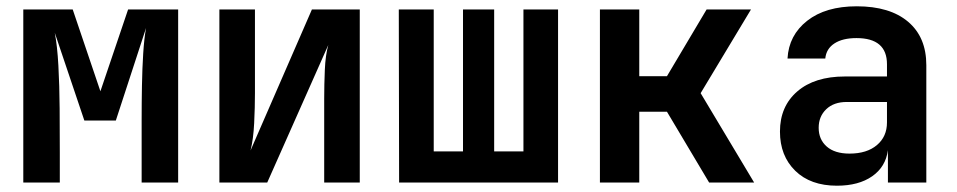

<svg xmlns="http://www.w3.org/2000/svg" viewBox="-20 -580 3040 610"><path d="M54 0V-550H211L299 -290L387 -550H546V0H430V-94Q430 -143 430 -198Q430 -253 431 -308Q432 -363 435 -410.5Q438 -458 444 -491L348 -197H248L154 -476Q162 -435 165.5 -371.5Q169 -308 169.5 -235.5Q170 -163 170 -94V0Z M677 0V-550H790V-284Q790 -239 787.5 -188.5Q785 -138 776 -102L971 -550H1123V0H1010V-267Q1010 -311 1012 -358Q1014 -405 1023 -437L829 0Z M1248 0 1247 -550H1358V-99H1451V-550H1550V-99H1643V-550H1753V0Z M1886 0V-550H2011V-338H2099L2225 -550H2366L2206 -284L2376 0H2233L2099 -225H2011V0Z M2639 10Q2555 10 2506.5 -37.5Q2458 -85 2458 -162Q2458 -242 2513 -289.5Q2568 -337 2664 -337H2798V-376Q2798 -459 2701 -459Q2657 -459 2631 -442Q2605 -425 2602 -394H2482Q2486 -468 2544.5 -514Q2603 -560 2702 -560Q2807 -560 2865 -511Q2923 -462 2923 -373V0H2801V-103Q2794 -50 2751 -20Q2708 10 2639 10ZM2679 -92Q2734 -92 2766 -119Q2798 -146 2798 -191V-256H2670Q2629 -256 2605 -233Q2581 -210 2581 -174Q2581 -137 2606.5 -114.5Q2632 -92 2679 -92Z"/></svg>

Font: JetBrains Mono NL
Style: Bold
Weight: 700
Monospace: yes
Designer: Philipp Nurullin, Konstantin Bulenkov
Foundry: JetBrains
Version: Version 2.305; ttfautohint (v1.8.4.7-5d5b)